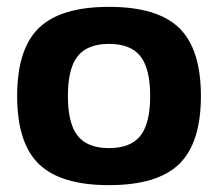

<svg xmlns="http://www.w3.org/2000/svg" viewBox="-20 -530 636 560"><path d="M93.5 -448.5Q157 -510 298 -510Q439 -510 502.5 -448.5Q566 -387 566 -250Q566 -113 502.5 -51.5Q439 10 298 10Q157 10 93.5 -51.5Q30 -113 30 -250Q30 -387 93.5 -448.5ZM206.5 -366Q178 -330 178 -250Q178 -170 206.5 -134Q235 -98 298 -98Q361 -98 389.5 -134Q418 -170 418 -250Q418 -330 389.5 -366Q361 -402 298 -402Q235 -402 206.5 -366Z"/></svg>

Font: Fivo Sans
Style: Regular
Weight: 700
Designer: Alexander Slobzheninov
Foundry: Alexander Slobzheninov
Version: 1.0